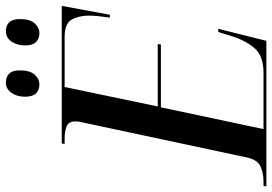

<svg xmlns="http://www.w3.org/2000/svg" viewBox="-184 -790 949 670"><g transform="rotate(-90 291.0 -454.5)"><path d="M-24 0 -22 -10H-7Q23 -10 46 -20.5Q69 -31 77 -68L199 -640Q203 -655 203 -666Q203 -690 185.5 -697Q168 -704 141 -704H124L126 -714H606L575 -546H565Q567 -559 569.5 -581Q572 -603 572 -618Q572 -655 558 -679.5Q544 -704 498 -704H323L255 -379H473L471 -368H252L176 -10H373Q431 -10 458 -41Q485 -72 500 -120L515 -168H526L484 0ZM511 -792Q491 -792 479.5 -804Q468 -816 468 -842Q468 -870 481.5 -889.5Q495 -909 518 -909Q537 -909 548.5 -897.5Q560 -886 560 -860Q560 -825 545 -808.5Q530 -792 511 -792ZM332 -792Q312 -792 300.5 -804Q289 -816 289 -842Q289 -870 302.5 -889.5Q316 -909 339 -909Q358 -909 369.5 -897.5Q381 -886 381 -861Q381 -825 366 -808.5Q351 -792 332 -792Z"/></g></svg>

Font: Noto Serif Display SemiCondensed Medium
Style: Italic
Weight: 500
Width: 4
Italic angle: -12°
Designer: Monotype Design Team
Foundry: Monotype Imaging Inc.
Version: Version 2.009